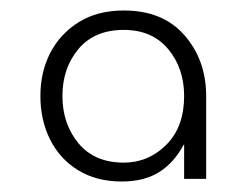

<svg xmlns="http://www.w3.org/2000/svg" viewBox="-20 -733 470 366"><path d="M212 -387Q164 -387 129 -408.5Q94 -430 75.5 -467Q57 -504 57 -550Q57 -596 76 -632.5Q95 -669 130.5 -691Q166 -713 216 -713Q290 -713 331 -666.5Q372 -620 373 -553V-392H331V-457H330Q312 -423 283.5 -405Q255 -387 212 -387ZM216 -423Q263 -423 297 -457Q331 -491 331 -550Q331 -603 300.5 -639.5Q270 -676 216 -676Q160 -676 129.5 -639.5Q99 -603 99 -550Q99 -497 129.5 -460Q160 -423 216 -423Z"/></svg>

Font: MuseoModerno ExtraLight
Style: Regular
Weight: 200
Designer: Pablo Cosgaya, Héctor Gatti, Marcela Romero, and the Authors of The MuseoModerno Project.
Foundry: Omnibus-Type Team
Version: Version 1.001